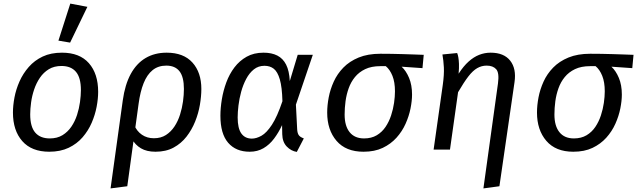

<svg xmlns="http://www.w3.org/2000/svg" viewBox="-20 -832 3544 1068"><path d="M254 12Q156 12 104 -47Q52 -106 52 -206Q52 -245 60.5 -290Q69 -335 88.5 -379Q108 -423 140 -459.5Q172 -496 217.5 -517.5Q263 -539 325 -539Q423 -539 474.5 -480.5Q526 -422 526 -321Q526 -283 517.5 -238Q509 -193 490 -149Q471 -105 439.5 -68.5Q408 -32 362 -10Q316 12 254 12ZM257 -62Q298 -62 327.5 -80Q357 -98 377 -127.5Q397 -157 408.5 -192.5Q420 -228 425 -264.5Q430 -301 430 -331Q430 -400 402.5 -432.5Q375 -465 322 -465Q281 -465 251.5 -447Q222 -429 202 -399.5Q182 -370 170 -334.5Q158 -299 153 -262.5Q148 -226 148 -196Q148 -127 176 -94.5Q204 -62 257 -62ZM305 -606 371 -812 466 -794 370 -595Z M688 204 595 216 663 -274Q675 -361 707 -420Q739 -479 789.5 -509Q840 -539 907 -539Q1001 -539 1050.5 -484Q1100 -429 1100 -337Q1100 -297 1092 -249.5Q1084 -202 1065.5 -156Q1047 -110 1017.5 -72Q988 -34 945.5 -11Q903 12 845 12Q796 12 764 -7Q732 -26 714 -59L727 -136Q741 -102 769.5 -82.5Q798 -63 836 -63Q875 -63 903 -81Q931 -99 950.5 -128.5Q970 -158 981.5 -194.5Q993 -231 998 -268Q1003 -305 1003 -337Q1003 -404 978.5 -435.5Q954 -467 905 -467Q860 -467 829 -442Q798 -417 779 -369.5Q760 -322 751 -255Z M1446 -539Q1491 -539 1522.5 -523Q1554 -507 1571.5 -472.5Q1589 -438 1592 -381L1636 -527H1720L1626 -250L1633 -113Q1634 -93 1641 -81.5Q1648 -70 1670 -62L1631 13Q1599 8 1575 -17Q1551 -42 1550 -85L1549 -136Q1530 -95 1504.5 -61Q1479 -27 1445.5 -7.5Q1412 12 1369 12Q1292 12 1249 -38Q1206 -88 1206 -188Q1206 -231 1214 -279.5Q1222 -328 1239 -374Q1256 -420 1284 -457Q1312 -494 1352 -516.5Q1392 -539 1446 -539ZM1451 -466Q1417 -466 1392 -446Q1367 -426 1349.5 -393Q1332 -360 1321.5 -321.5Q1311 -283 1306.5 -245.5Q1302 -208 1302 -179Q1302 -118 1322.5 -89.5Q1343 -61 1381 -61Q1406 -61 1434.5 -77Q1463 -93 1492.5 -138Q1522 -183 1551 -269Q1549 -348 1536.5 -390.5Q1524 -433 1503 -449.5Q1482 -466 1451 -466Z M2096 -533Q2126 -533 2157.5 -532.5Q2189 -532 2221 -531Q2253 -530 2282.5 -529Q2312 -528 2337 -527L2330 -453L2214 -461Q2239 -438 2255.5 -398.5Q2272 -359 2272 -306Q2272 -271 2263.5 -228.5Q2255 -186 2236 -143.5Q2217 -101 2185.5 -66Q2154 -31 2109 -9.5Q2064 12 2002 12Q1904 12 1852 -48.5Q1800 -109 1800 -206Q1800 -246 1808.5 -290.5Q1817 -335 1836.5 -378Q1856 -421 1890 -456Q1924 -491 1975 -512Q2026 -533 2096 -533ZM2126 -464H2096Q2046 -464 2011.5 -447.5Q1977 -431 1954.5 -403.5Q1932 -376 1919.5 -341Q1907 -306 1902 -268.5Q1897 -231 1897 -195Q1897 -131 1925 -96.5Q1953 -62 2005 -62Q2046 -62 2075.5 -79.5Q2105 -97 2124.5 -126Q2144 -155 2155.5 -190Q2167 -225 2172 -260Q2177 -295 2177 -324Q2177 -375 2163 -410Q2149 -445 2126 -464Z M2709 -539Q2783 -539 2818 -494.5Q2853 -450 2842 -375L2758 204L2669 216L2750 -368Q2758 -427 2740 -447Q2722 -467 2687 -467Q2659 -467 2634.5 -453Q2610 -439 2585 -406.5Q2560 -374 2528 -319L2483 0H2392L2443 -360Q2451 -418 2449 -457Q2447 -496 2441 -529L2523 -537Q2527 -527 2529.5 -513Q2532 -499 2533 -477Q2534 -455 2531 -422Q2558 -464 2586.5 -489.5Q2615 -515 2645.5 -527Q2676 -539 2709 -539Z M3263 -533Q3293 -533 3324.5 -532.5Q3356 -532 3388 -531Q3420 -530 3449.5 -529Q3479 -528 3504 -527L3497 -453L3381 -461Q3406 -438 3422.5 -398.5Q3439 -359 3439 -306Q3439 -271 3430.5 -228.5Q3422 -186 3403 -143.5Q3384 -101 3352.5 -66Q3321 -31 3276 -9.5Q3231 12 3169 12Q3071 12 3019 -48.5Q2967 -109 2967 -206Q2967 -246 2975.5 -290.5Q2984 -335 3003.5 -378Q3023 -421 3057 -456Q3091 -491 3142 -512Q3193 -533 3263 -533ZM3293 -464H3263Q3213 -464 3178.5 -447.5Q3144 -431 3121.5 -403.5Q3099 -376 3086.5 -341Q3074 -306 3069 -268.5Q3064 -231 3064 -195Q3064 -131 3092 -96.5Q3120 -62 3172 -62Q3213 -62 3242.5 -79.5Q3272 -97 3291.5 -126Q3311 -155 3322.5 -190Q3334 -225 3339 -260Q3344 -295 3344 -324Q3344 -375 3330 -410Q3316 -445 3293 -464Z"/></svg>

Font: Fira Sans Variable
Style: Italic
Weight: 397
Italic angle: -8°
Designer: Carrois Corporate & Edenspiekermann AG
Foundry: Carrois Corporate GbR & Edenspiekermann AG
Version: Version 4.202